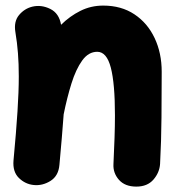

<svg xmlns="http://www.w3.org/2000/svg" viewBox="-20 -592 629 694"><path d="M28.8 -11.7Q38.6 -116.2 43.2 -188.7Q47.9 -261.2 47.9 -315.9Q47.9 -361.8 44.9 -399.7Q42 -437.5 35.6 -476.1Q29.3 -514.2 48.8 -537.6Q68.4 -561 96.7 -567.9Q129.4 -575.7 161.6 -559.8Q193.8 -543.9 200.7 -502.4Q232.4 -533.7 270.5 -552.7Q308.6 -571.8 353 -571.8Q418.5 -571.8 465.8 -540.3Q513.2 -508.8 538.8 -454.6Q564.5 -400.4 564.5 -332.5Q564.5 -252.9 563.7 -167.5Q563 -82 558.6 0.5Q556.6 31.7 534.7 57.1Q512.7 82.5 472.7 82.5Q431.6 82.5 409.9 57.9Q388.2 33.2 390.1 1Q392.6 -49.3 394 -93.3Q395.5 -137.2 395.5 -174.8Q395.5 -290 380.6 -347.4Q365.7 -404.8 331.5 -404.8Q299.8 -404.8 277.1 -373.3Q254.4 -341.8 238.3 -290.3Q222.2 -238.8 210 -178.2V-177.2Q207 -138.2 203.4 -93.3Q199.7 -48.3 194.8 3.9Q191.4 43.9 162.4 62Q133.3 80.1 101.6 76.7Q71.3 73.7 48.3 51.3Q25.4 28.8 28.8 -11.7Z"/></svg>

Font: Mikhak-FD Black
Style: Regular
Weight: 900
Designer: Amin Abedi
Version: Version 3.2